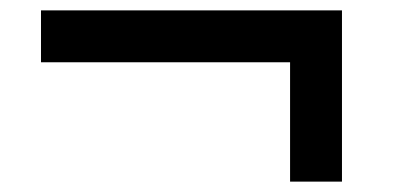

<svg xmlns="http://www.w3.org/2000/svg" viewBox="-20 -475 773 370"><path d="M539 -125V-355H59V-455H639V-125Z"/></svg>

Font: M PLUS 1 Thin Medium
Style: Regular
Weight: 500
Version: Version 1.001